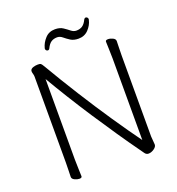

<svg xmlns="http://www.w3.org/2000/svg" viewBox="-154 -995 1046 1132"><g transform="rotate(-20 369.0 -429.5)"><path d="M523 -850Q523 -852 523.5 -853Q524 -854 524 -855Q524 -862 519.5 -866Q515 -870 510 -870Q503 -870 498 -861Q486 -836 470.5 -826Q455 -816 433 -816Q416 -816 400.5 -828.5Q385 -841 365.5 -854Q346 -867 316 -867Q278 -867 254 -841Q230 -815 222 -784Q222 -783 221.5 -782Q221 -781 221 -779Q221 -772 225.5 -768Q230 -764 235 -764Q243 -764 247 -773Q259 -798 274.5 -808Q290 -818 312 -818Q329 -818 344.5 -805Q360 -792 379.5 -779.5Q399 -767 429 -767Q467 -767 491.5 -793Q516 -819 523 -850ZM577 -589V-77Q520 -155 452 -255.5Q384 -356 315 -465.5Q246 -575 184 -681Q173 -700 168 -703Q163 -706 150 -706Q136 -706 121.5 -701.5Q107 -697 103 -687Q102 -685 102 -681Q102 -674 105 -664Q108 -654 108 -646V-106Q108 -80 107 -54.5Q106 -29 106 -17Q106 -4 122 3.5Q138 11 151 11Q167 11 167 1Q167 -16 165.5 -45Q164 -74 164 -105V-610Q202 -545 249 -469Q296 -393 347.5 -314.5Q399 -236 449.5 -162Q500 -88 544 -27Q552 -17 561 -3Q570 11 585 11Q602 11 619.5 -1Q637 -13 637 -27Q637 -36 635 -53Q633 -70 633 -79V-588Q633 -614 634 -639.5Q635 -665 635 -677Q635 -690 619.5 -697.5Q604 -705 590 -705Q574 -705 574 -695Q574 -678 575.5 -649Q577 -620 577 -589Z"/></g></svg>

Font: Klee One
Style: Regular
Weight: 400
Designer: Fontworks Inc.
Foundry: Fontworks Inc.
Version: Version 1.100